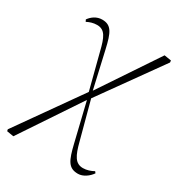

<svg xmlns="http://www.w3.org/2000/svg" viewBox="-200 -564 814 880"><g transform="rotate(30 207.5 -124.5)"><path d="M-36 203 0 209 209 -104 258 99C277 178 291 210 342 210C369 210 396 190 411 168L405 160C389 169 369 176 349 176C308 176 292 144 275 78L222 -120L453 -443L452 -453L415 -459L211 -154L167 -347C149 -426 135 -458 86 -458C57 -458 34 -441 20 -421L25 -411C40 -419 58 -425 78 -425C120 -425 134 -392 150 -326L198 -140L-38 194Z"/></g></svg>

Font: Source Serif 4 Display Light
Style: Italic
Weight: 300
Italic angle: -12°
Designer: Frank Grießhammer
Foundry: Adobe Systems Incorporated
Version: Version 4.004;hotconv 1.0.117;makeotfexe 2.5.65602